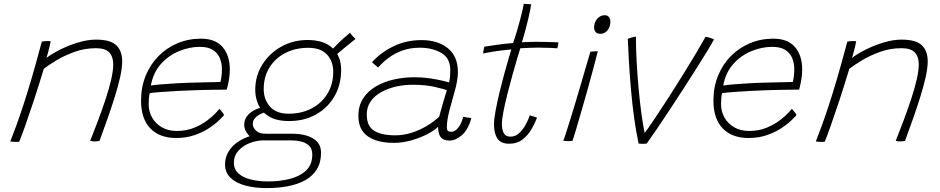

<svg xmlns="http://www.w3.org/2000/svg" viewBox="-20 -738 4934 1008"><path d="M81 6Q76.5 6.5 71.8 6.8Q67 7 62.5 7Q55.5 7 48.2 6.2Q41 5.5 34 5Q50.5 -37 67 -82.5Q83.5 -128 102.8 -186.8Q122 -245.5 145.8 -326.2Q169.5 -407 199.5 -519.5Q205 -520.5 212.5 -521.5Q220 -522.5 229 -522.5Q233 -522.5 238 -522.5Q243 -522.5 246 -521.5Q245.5 -515.5 241.2 -498Q237 -480.5 232.2 -462Q227.5 -443.5 224 -434Q252 -455.5 296.2 -477.8Q340.5 -500 390.2 -515Q440 -530 483.5 -530Q560 -530 590.8 -500.2Q621.5 -470.5 621.5 -416Q621.5 -382 610.8 -333.5Q600 -285 582.2 -228.2Q564.5 -171.5 543.5 -112.5Q522.5 -53.5 502.5 1.5Q498.5 2.5 491.8 3.5Q485 4.5 477 4.5Q470.5 4.5 465 3.8Q459.5 3 453.5 1.5Q474.5 -51 495.8 -107.8Q517 -164.5 535 -219.2Q553 -274 563.8 -321Q574.5 -368 574.5 -400Q574.5 -440.5 553.5 -462.8Q532.5 -485 484 -485Q424.5 -485 370.8 -465.5Q317 -446 275.5 -420.8Q234 -395.5 210 -377Q183 -287.5 157.5 -210.2Q132 -133 112 -76.8Q92 -20.5 81 6Z M1156 -133Q1146.5 -122 1125.5 -102.2Q1104.5 -82.5 1072.8 -62.2Q1041 -42 998.8 -27.8Q956.5 -13.5 904.5 -13.5Q818 -13.5 769.2 -64Q720.5 -114.5 720.5 -209.5Q720.5 -281 744.8 -340.5Q769 -400 812 -443.5Q855 -487 912 -511Q969 -535 1035 -535Q1111 -535 1148.8 -490.8Q1186.5 -446.5 1186.5 -373Q1186.5 -348 1182.5 -322.8Q1178.5 -297.5 1170.5 -267.5Q1167 -267.5 1149.8 -267.2Q1132.5 -267 1106.5 -266.8Q1080.5 -266.5 1050.8 -265.8Q1021 -265 992.5 -264Q956.5 -263 911.5 -260.5Q866.5 -258 826.5 -255Q786.5 -252 766 -249Q760.5 -225.5 760.5 -190.5Q760.5 -152.5 778.5 -120.8Q796.5 -89 829.5 -69.8Q862.5 -50.5 907.5 -50.5Q958 -50.5 998.5 -67Q1039 -83.5 1068.2 -105.8Q1097.5 -128 1113.8 -146Q1130 -164 1132 -166.5Q1134.5 -164 1138.2 -159.8Q1142 -155.5 1146 -150.5Q1150 -145.5 1152.8 -141Q1155.5 -136.5 1156 -133ZM772 -289Q789 -292 824.8 -295Q860.5 -298 908 -300.8Q955.5 -303.5 1007 -304.5Q1037.5 -305.5 1066.2 -306Q1095 -306.5 1114.8 -307Q1134.5 -307.5 1137 -307.5Q1141 -321 1143 -339.5Q1145 -358 1145 -375.5Q1145 -405 1134.5 -431.8Q1124 -458.5 1098.8 -475.2Q1073.5 -492 1029 -492Q974.5 -492 919.8 -469.5Q865 -447 824.8 -402Q784.5 -357 772 -289Z M1498 -102.5Q1431.5 -102.5 1392.5 -126.5Q1353.5 -150.5 1336.8 -187.8Q1320 -225 1320 -265.5Q1320 -339.5 1357.2 -399Q1394.5 -458.5 1456.8 -493.2Q1519 -528 1594.5 -528Q1680.5 -528 1725.8 -485.5Q1771 -443 1771 -371.5Q1771 -292 1735.2 -231.2Q1699.5 -170.5 1638 -136.5Q1576.5 -102.5 1498 -102.5ZM1380.5 249.5Q1317 249.5 1267.5 236Q1218 222.5 1189.8 195Q1161.5 167.5 1161.5 125.5Q1161.5 87.5 1180 57.5Q1198.5 27.5 1229.2 6.8Q1260 -14 1297.8 -25Q1335.5 -36 1374.5 -36Q1405.5 -36 1444.5 -36Q1483.5 -36 1512.5 -36Q1582 -36 1623.8 -11Q1665.5 14 1665.5 64Q1665.5 115.5 1643.2 151.2Q1621 187 1581.8 208.5Q1542.5 230 1490.8 239.8Q1439 249.5 1380.5 249.5ZM1389 214.5Q1447.5 214.5 1500.2 201.5Q1553 188.5 1586.2 157.8Q1619.5 127 1619.5 74Q1619.5 43 1602.8 27Q1586 11 1561 5Q1536 -1 1510 -1Q1472 -1 1435.5 -1Q1399 -1 1363.5 -1Q1328 -1 1292 12.8Q1256 26.5 1232 52.8Q1208 79 1208 116Q1208 152 1232.8 173.5Q1257.5 195 1298.5 204.8Q1339.5 214.5 1389 214.5ZM1337.5 -4.5Q1299.5 -10 1280.8 -33.8Q1262 -57.5 1262 -82Q1262 -107.5 1276 -126.8Q1290 -146 1313 -158.5Q1336 -171 1362 -175L1382 -151.5Q1348 -143 1327.5 -126.5Q1307 -110 1307 -88Q1307 -68 1324.2 -52Q1341.5 -36 1374.5 -36ZM1495 -141Q1563.5 -141 1616.5 -169Q1669.5 -197 1699.5 -246.8Q1729.5 -296.5 1729.5 -361.5Q1729.5 -416 1696.8 -451.5Q1664 -487 1598 -487Q1531.5 -487 1478.5 -460Q1425.5 -433 1395 -384.2Q1364.5 -335.5 1364.5 -270Q1364.5 -215.5 1397.5 -178.2Q1430.5 -141 1495 -141ZM1729 -436 1706 -456Q1721 -475.5 1741.2 -496.2Q1761.5 -517 1782 -535.5Q1802.5 -554 1817.5 -566Q1820 -562 1825.8 -555.2Q1831.5 -548.5 1837.5 -542.5Q1843.5 -536.5 1846.5 -533.5Q1841 -529 1825 -516.2Q1809 -503.5 1789.5 -487.5Q1770 -471.5 1753.2 -457.2Q1736.5 -443 1729 -436Z M2047 12Q1960 12 1910.8 -22.5Q1861.5 -57 1861.5 -129.5Q1861.5 -182.5 1886.2 -221Q1911 -259.5 1953.2 -284.2Q1995.5 -309 2048.5 -320.8Q2101.5 -332.5 2157.5 -332.5Q2198 -332.5 2236.5 -326.8Q2275 -321 2302.5 -314.5Q2330 -308 2337.5 -305.5Q2341.5 -323 2342.8 -337Q2344 -351 2344 -371Q2344 -432 2297.5 -459.8Q2251 -487.5 2184 -487.5Q2135.5 -487.5 2095 -473.5Q2054.5 -459.5 2022.2 -435.8Q1990 -412 1965 -383.5L1933 -411Q1977.5 -461.5 2044.8 -494.5Q2112 -527.5 2193 -527.5Q2278.5 -527.5 2331.2 -484.8Q2384 -442 2384 -359.5Q2384 -338 2379.5 -311.8Q2375 -285.5 2366.5 -256.5Q2352 -206.5 2339 -156Q2326 -105.5 2326 -70.5Q2326 -55 2332 -50.5Q2338 -46 2349 -46Q2368 -46 2385 -66.5Q2402 -87 2412 -124.5L2454.5 -118Q2438 -57 2405 -28.5Q2372 0 2340 0Q2307.5 0 2293.8 -17.8Q2280 -35.5 2280 -72.5Q2263 -55 2226 -35.2Q2189 -15.5 2142 -1.8Q2095 12 2047 12ZM2055.5 -27.5Q2096.5 -27.5 2137.5 -40Q2178.5 -52.5 2216.5 -74.5Q2254.5 -96.5 2285.5 -125Q2298 -171 2307.2 -202.8Q2316.5 -234.5 2326 -265Q2310 -270.5 2262.2 -281.8Q2214.5 -293 2145.5 -293Q2102 -293 2059.5 -283.5Q2017 -274 1982 -254.8Q1947 -235.5 1926.2 -206Q1905.5 -176.5 1905.5 -136.5Q1905.5 -76 1944 -51.8Q1982.5 -27.5 2055.5 -27.5Z M2799.5 -120.5Q2788.5 -91 2770 -59.2Q2751.5 -27.5 2723.2 -5.5Q2695 16.5 2653.5 16.5Q2609 16.5 2591.2 -10.8Q2573.5 -38 2573.5 -83.5Q2573.5 -111.5 2581.8 -156.5Q2590 -201.5 2602.2 -252.2Q2614.5 -303 2627.5 -350.5Q2640.5 -398 2650.8 -432.8Q2661 -467.5 2664.5 -478.5Q2604 -473 2564.5 -466.2Q2525 -459.5 2516.5 -457Q2516.5 -460.5 2517.5 -467.2Q2518.5 -474 2520.2 -481.2Q2522 -488.5 2523 -493Q2551 -497.5 2594 -503.5Q2637 -509.5 2673.5 -512Q2683.5 -540 2693 -571.8Q2702.5 -603.5 2710.5 -634Q2717 -658 2722 -679.8Q2727 -701.5 2730 -718L2768.5 -715.5Q2768.5 -711 2764.2 -689.2Q2760 -667.5 2752.8 -636.5Q2745.5 -605.5 2736.5 -573Q2732.5 -558 2728.2 -543.5Q2724 -529 2720 -516Q2734 -517 2756 -517.8Q2778 -518.5 2792 -518.5Q2818 -518.5 2844.2 -517.8Q2870.5 -517 2889.5 -516.5Q2908.5 -516 2912 -515.5Q2912 -512 2909.5 -500.2Q2907 -488.5 2906 -484.5Q2901 -485 2870.8 -486.5Q2840.5 -488 2809.5 -488Q2787 -488 2760.2 -487Q2733.5 -486 2711.5 -484.5Q2706.5 -468.5 2695.2 -431Q2684 -393.5 2670.5 -344.8Q2657 -296 2644.2 -245.8Q2631.5 -195.5 2623.2 -153.2Q2615 -111 2615 -87.5Q2615 -57 2625 -38.8Q2635 -20.5 2659.5 -20.5Q2687 -20.5 2707.5 -40.8Q2728 -61 2741.8 -87.5Q2755.5 -114 2761.5 -132.5Q2763.5 -132 2768.8 -130.2Q2774 -128.5 2780.5 -126.5Q2787 -124.5 2792.2 -122.8Q2797.5 -121 2799.5 -120.5Z M2985.5 1.5Q2978.5 2 2972.5 2.5Q2966.5 3 2961.5 3Q2953 3 2947 2.2Q2941 1.5 2937 1Q2942 -10 2952 -41.2Q2962 -72.5 2975.8 -116.8Q2989.5 -161 3004.5 -211Q3019.5 -261 3033.8 -310Q3048 -359 3060 -400Q3072 -441 3079.5 -466.5Q3083.5 -467 3091.2 -467.5Q3099 -468 3107 -468.5Q3115 -469 3118.5 -469Q3116 -458.5 3110.2 -436.8Q3104.5 -415 3097.5 -388Q3085 -340.5 3068.5 -281.2Q3052 -222 3035.2 -164Q3018.5 -106 3005.2 -61.2Q2992 -16.5 2985.5 1.5ZM3132 -560.5Q3115 -560.5 3107 -570.2Q3099 -580 3099 -593Q3099 -610 3106 -624.8Q3113 -639.5 3125.8 -648.8Q3138.5 -658 3155.5 -658Q3170 -658 3177.2 -648.2Q3184.5 -638.5 3184.5 -624.5Q3184.5 -608 3178 -593.2Q3171.5 -578.5 3159.8 -569.5Q3148 -560.5 3132 -560.5Z M3684.5 -545.5Q3694 -543.5 3703.5 -540.5Q3713 -537.5 3720 -535Q3727 -532.5 3728.5 -531Q3716.5 -508.5 3692 -468.2Q3667.5 -428 3635.2 -377Q3603 -326 3567 -270.5Q3531 -215 3495.5 -161Q3460 -107 3428.8 -61.2Q3397.5 -15.5 3375.5 15.5Q3368 17 3351.5 17Q3346 17 3341 16.5Q3336 16 3332.5 15.5Q3319 -47.5 3309 -121Q3299 -194.5 3292.5 -269.2Q3286 -344 3282 -412.5Q3278 -481 3276 -534Q3281.5 -536.5 3287 -538.2Q3292.5 -540 3298 -541.5Q3303.5 -543 3308.8 -544Q3314 -545 3318.5 -546Q3318.5 -489 3322.2 -418.2Q3326 -347.5 3332.5 -275Q3339 -202.5 3347.8 -138.8Q3356.5 -75 3366 -32L3358.5 -31.5Q3383.5 -65 3418.5 -117.2Q3453.5 -169.5 3492.8 -230.5Q3532 -291.5 3569.5 -352Q3607 -412.5 3637.2 -463.5Q3667.5 -514.5 3684.5 -545.5Z M4161 -133Q4151.5 -122 4130.5 -102.2Q4109.5 -82.5 4077.8 -62.2Q4046 -42 4003.8 -27.8Q3961.5 -13.5 3909.5 -13.5Q3823 -13.5 3774.2 -64Q3725.5 -114.5 3725.5 -209.5Q3725.5 -281 3749.8 -340.5Q3774 -400 3817 -443.5Q3860 -487 3917 -511Q3974 -535 4040 -535Q4116 -535 4153.8 -490.8Q4191.5 -446.5 4191.5 -373Q4191.5 -348 4187.5 -322.8Q4183.5 -297.5 4175.5 -267.5Q4172 -267.5 4154.8 -267.2Q4137.5 -267 4111.5 -266.8Q4085.5 -266.5 4055.8 -265.8Q4026 -265 3997.5 -264Q3961.5 -263 3916.5 -260.5Q3871.5 -258 3831.5 -255Q3791.5 -252 3771 -249Q3765.5 -225.5 3765.5 -190.5Q3765.5 -152.5 3783.5 -120.8Q3801.5 -89 3834.5 -69.8Q3867.5 -50.5 3912.5 -50.5Q3963 -50.5 4003.5 -67Q4044 -83.5 4073.2 -105.8Q4102.5 -128 4118.8 -146Q4135 -164 4137 -166.5Q4139.5 -164 4143.2 -159.8Q4147 -155.5 4151 -150.5Q4155 -145.5 4157.8 -141Q4160.5 -136.5 4161 -133ZM3777 -289Q3794 -292 3829.8 -295Q3865.5 -298 3913 -300.8Q3960.5 -303.5 4012 -304.5Q4042.5 -305.5 4071.2 -306Q4100 -306.5 4119.8 -307Q4139.5 -307.5 4142 -307.5Q4146 -321 4148 -339.5Q4150 -358 4150 -375.5Q4150 -405 4139.5 -431.8Q4129 -458.5 4103.8 -475.2Q4078.5 -492 4034 -492Q3979.5 -492 3924.8 -469.5Q3870 -447 3829.8 -402Q3789.5 -357 3777 -289Z M4310 6Q4305.5 6.5 4300.8 6.8Q4296 7 4291.5 7Q4284.5 7 4277.2 6.2Q4270 5.5 4263 5Q4279.5 -37 4296 -82.5Q4312.5 -128 4331.8 -186.8Q4351 -245.5 4374.8 -326.2Q4398.5 -407 4428.5 -519.5Q4434 -520.5 4441.5 -521.5Q4449 -522.5 4458 -522.5Q4462 -522.5 4467 -522.5Q4472 -522.5 4475 -521.5Q4474.5 -515.5 4470.2 -498Q4466 -480.5 4461.2 -462Q4456.5 -443.5 4453 -434Q4481 -455.5 4525.2 -477.8Q4569.5 -500 4619.2 -515Q4669 -530 4712.5 -530Q4789 -530 4819.8 -500.2Q4850.5 -470.5 4850.5 -416Q4850.5 -382 4839.8 -333.5Q4829 -285 4811.2 -228.2Q4793.5 -171.5 4772.5 -112.5Q4751.5 -53.5 4731.5 1.5Q4727.5 2.5 4720.8 3.5Q4714 4.5 4706 4.5Q4699.5 4.5 4694 3.8Q4688.5 3 4682.5 1.5Q4703.5 -51 4724.8 -107.8Q4746 -164.5 4764 -219.2Q4782 -274 4792.8 -321Q4803.5 -368 4803.5 -400Q4803.5 -440.5 4782.5 -462.8Q4761.5 -485 4713 -485Q4653.5 -485 4599.8 -465.5Q4546 -446 4504.5 -420.8Q4463 -395.5 4439 -377Q4412 -287.5 4386.5 -210.2Q4361 -133 4341 -76.8Q4321 -20.5 4310 6Z"/></svg>

Font: Grandstander Thin
Style: Italic
Weight: 100
Italic angle: -15°
Designer: Tyler Finck
Foundry: Etcetera Type Co
Version: Version 1.200